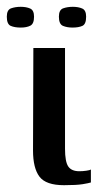

<svg xmlns="http://www.w3.org/2000/svg" viewBox="-48 -540 295 564"><path d="M140 4Q87 4 68 -21Q49 -46 49 -98L50 -399H143V-103Q143 -65 152.5 -51Q162 -37 185 -37Q195 -37 205.5 -38.5Q216 -40 219 -42V-4Q213 -2 195 1Q177 4 140 4ZM165 -459Q149 -459 137 -464Q125 -469 125 -491Q125 -511 137.5 -515.5Q150 -520 166 -520Q182 -520 193.5 -515Q205 -510 205 -491Q205 -469 194 -464Q183 -459 165 -459ZM13 -459Q-5 -459 -16.5 -464Q-28 -469 -28 -491Q-28 -511 -15.5 -515.5Q-3 -520 13 -520Q29 -520 40.5 -515Q52 -510 52 -491Q52 -470 41 -464.5Q30 -459 13 -459Z"/></svg>

Font: Genos Medium
Style: Regular
Weight: 500
Designer: Robert E. Leuschke
Foundry: Robert E. Leuschke
Version: Version 1.010; ttfautohint (v1.8.3)